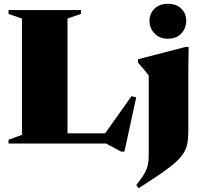

<svg xmlns="http://www.w3.org/2000/svg" viewBox="-20 -758 1068 1014"><path d="M637 42.5H619.5L540 0H212V-54H590L519 -31L674.5 -250L699.5 -244ZM336.5 -660V0H25V-20L96 -45.5V-660L25 -684.5V-705H407.5V-684.5ZM866.5 -553.5Q822 -553.5 795.8 -581.5Q769.5 -609.5 769.5 -648.5Q769.5 -686 795.8 -712Q822 -738 866.5 -738Q912 -738 937.8 -712Q963.5 -686 963.5 -648.5Q963.5 -609.5 937.8 -581.5Q912 -553.5 866.5 -553.5ZM765.5 -359.5Q759.5 -367.5 752 -376.8Q744.5 -386 734 -398.2Q723.5 -410.5 708.5 -427.5V-445L959.5 -510H976.5L974.5 -399.5V-65Q974.5 -29.5 969.8 -2.5Q965 24.5 950.5 48.8Q936 73 907.2 99Q878.5 125 831 157.8Q783.5 190.5 712 236L699.5 220Q722.5 190.5 735.8 170Q749 149.5 755.2 132.2Q761.5 115 763.5 96.2Q765.5 77.5 765.5 51.5Z"/></svg>

Font: Newsreader 60pt ExtraBold
Style: Regular
Weight: 800
Designer: Hugues Gentile
Foundry: Production Type
Version: Version 1.003